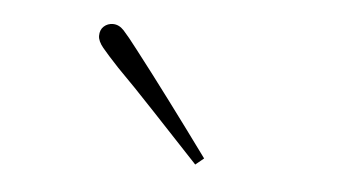

<svg xmlns="http://www.w3.org/2000/svg" viewBox="-29 -777 457 253"><g transform="rotate(5 200.0 -650.5)"><path d="M247 -572 236 -563Q205 -596 175.5 -627.5Q146 -659 124 -681Q109 -697 102 -705.5Q95 -714 95 -721Q95 -729 100 -733.5Q105 -738 112 -738Q120 -738 126.5 -731Q133 -724 146 -707Q167 -680 193.5 -644.5Q220 -609 247 -572Z"/></g></svg>

Font: Source Serif 4 ExtraLight
Style: Regular
Weight: 200
Designer: Frank Grießhammer
Foundry: Adobe
Version: Version 4.005;hotconv 1.1.0;makeotfexe 2.6.0